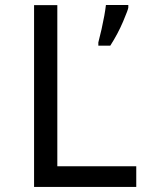

<svg xmlns="http://www.w3.org/2000/svg" viewBox="-20 -734 640 754"><path d="M113.8 0V-713.9H205.1V-81.1H515.1V0ZM366.2 -567.4 378.9 -619.6Q391.6 -676.3 396 -714.4H483.9V-704.6Q483.9 -697.8 463.4 -649.4Q442.9 -601.1 413.1 -554.7H366.2Z"/></svg>

Font: Droid Sans Mono
Style: Regular
Weight: 400
Monospace: yes
Foundry: Ascender Corporation
Version: Version 1.00 build 112